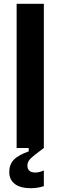

<svg xmlns="http://www.w3.org/2000/svg" viewBox="-20 -783 320 1016"><path d="M212 0H68V-763H212ZM29 127Q29 88 52.5 63Q76 38 132 18V0H212Q158 40 141.5 56.5Q125 73 125 93Q125 111 135.5 120.5Q146 130 167 130Q187 130 212 119V202Q179 213 143 213Q88 213 58.5 190.5Q29 168 29 127Z"/></svg>

Font: Open Sauce Sans
Style: Bold
Weight: 700
Designer: Alfredo Marco Pradil
Foundry: Creative Sauce Fz LLC
Version: Version 1.477